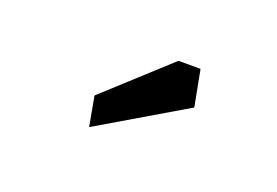

<svg xmlns="http://www.w3.org/2000/svg" viewBox="-44 -816 588 407"><g transform="rotate(20 250.0 -612.5)"><path d="M303.7 -711.4H353.5L369.1 -629.9L173.8 -514.6L161.6 -581.5Z"/></g></svg>

Font: Vesper Libre Medium
Style: Regular
Weight: 500
Designer: Robert Keller & Kimya Gandhi
Foundry: Mota Italic
Version: Version 1.058